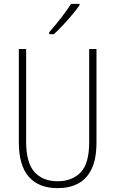

<svg xmlns="http://www.w3.org/2000/svg" viewBox="-20 -969 600 999"><path d="M482 -228Q482 -142 456.5 -89.5Q431 -37 385.5 -13.5Q340 10 280 10Q182 10 130 -49Q78 -108 78 -229V-714H116V-231Q116 -123 159 -74.5Q202 -26 280 -26Q355 -26 399.5 -72Q444 -118 444 -229V-714H482ZM394 -942Q378 -919 354.5 -891Q331 -863 306 -836.5Q281 -810 260 -791H236V-801Q268 -838 297.5 -875.5Q327 -913 350 -949H394Z"/></svg>

Font: Noto Sans Kannada Condensed ExtraLight
Style: Regular
Weight: 200
Width: 3
Designer: Jelle Bosma - Monotype Design Team
Foundry: Monotype Imaging Inc.
Version: Version 2.005; ttfautohint (v1.8.4.7-5d5b)